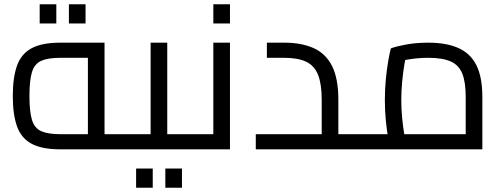

<svg xmlns="http://www.w3.org/2000/svg" viewBox="-20 -700 2356 900"><path d="M263 0Q176 0 127.5 -26.5Q79 -53 59.5 -108.5Q40 -164 40 -250Q40 -336 59.5 -391.5Q79 -447 127.5 -473.5Q176 -500 263 -500H470V-40H392V-463L432 -429H263Q205 -429 173.5 -415Q142 -401 130 -362.5Q118 -324 118 -250Q118 -176 130 -137.5Q142 -99 173.5 -85Q205 -71 263 -71H578V0ZM578 0V-71Q584 -71 588 -68.5Q592 -66 594 -61.5Q596 -57 597 -50.5Q598 -44 598 -36Q598 -28 597 -21Q596 -14 594 -9.5Q592 -5 588 -2.5Q584 0 578 0ZM166 -590V-680H244V-590ZM303 -590V-680H381V-590Z M764 0V-71H872V0ZM872 0V-71Q878 -71 882 -68.5Q886 -66 888 -61.5Q890 -57 891 -50.5Q892 -44 892 -36Q892 -28 891 -21Q890 -14 888 -9.5Q886 -5 882 -2.5Q878 0 872 0ZM578 0Q572 0 568 -2.5Q564 -5 562 -9.5Q560 -14 559 -21Q558 -28 558 -36Q558 -47 559.5 -54.5Q561 -62 565.5 -66.5Q570 -71 578 -71ZM578 0V-71H722L686 -42V-500H764V0ZM618 180V90H696V180ZM755 180V90H833V180Z M872 0V-71H1016L980 -42V-500H1058V0ZM872 0Q866 0 862 -2.5Q858 -5 856 -9.5Q854 -14 853 -21Q852 -28 852 -36Q852 -47 853.5 -54.5Q855 -62 859.5 -66.5Q864 -71 872 -71ZM980 -590V-680H1058V-590Z M1566 0V-71H1674V0ZM1179 0V-71H1552L1488 -14V-232Q1488 -306 1471 -349Q1454 -392 1415.5 -410.5Q1377 -429 1312 -429H1231V-500H1312Q1392 -500 1449 -475Q1506 -450 1536 -391.5Q1566 -333 1566 -232V0ZM1674 0V-71Q1680 -71 1684 -68.5Q1688 -66 1690 -61.5Q1692 -57 1693 -50.5Q1694 -44 1694 -36Q1694 -28 1693 -21Q1692 -14 1690 -9.5Q1688 -5 1684 -2.5Q1680 0 1674 0Z M1674 0V-71H2221L2163 -30V-245Q2163 -315 2147 -355Q2131 -395 2092.5 -412Q2054 -429 1988 -429Q1946 -429 1904.5 -423Q1863 -417 1840 -407L1887 -455Q1881 -431 1875 -394.5Q1869 -358 1865 -316Q1861 -274 1861 -232Q1861 -189 1865 -148Q1869 -107 1874 -77Q1879 -47 1882 -35L1808 -14Q1804 -27 1798.5 -59Q1793 -91 1788.5 -136Q1784 -181 1784 -232Q1784 -281 1788.5 -327.5Q1793 -374 1799.5 -412Q1806 -450 1812 -473Q1834 -482 1882 -491Q1930 -500 1988 -500Q2072 -500 2128.5 -475Q2185 -450 2213 -394.5Q2241 -339 2241 -245V0ZM1674 0Q1668 0 1664 -2.5Q1660 -5 1658 -9.5Q1656 -14 1655 -21Q1654 -28 1654 -36Q1654 -47 1655.5 -54.5Q1657 -62 1661.5 -66.5Q1666 -71 1674 -71Z"/></svg>

Font: Cairo
Style: Regular
Weight: 400
Designer: Mohamed Gaber, Accademia di Belle Arti di Urbino
Foundry: Kief Type Foundry, Accademia di Belle Arti di Urbino
Version: Version 3.120